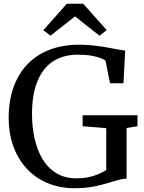

<svg xmlns="http://www.w3.org/2000/svg" viewBox="-20 -989 763 1020"><path d="M379 11Q295.5 11 229.8 -17.5Q164 -46 118.5 -97Q73 -148 49.5 -215.5Q26 -283 26 -361Q26 -454.5 52.5 -527.2Q79 -600 128 -650Q177 -700 246.2 -725.8Q315.5 -751.5 401 -751.5Q440 -751.5 478 -747.2Q516 -743 549 -737Q582 -731 607.2 -726.2Q632.5 -721.5 645 -720.5L636 -546.5H564.5L540.5 -666.5Q534 -672.5 515.2 -680Q496.5 -687.5 466 -693Q435.5 -698.5 393.5 -698.5Q316 -698.5 261.8 -663Q207.5 -627.5 178.8 -557.5Q150 -487.5 150 -383Q150 -316 163.5 -254.5Q177 -193 205.2 -145.2Q233.5 -97.5 278.8 -69.5Q324 -41.5 388 -41.5Q420 -41.5 448 -47.2Q476 -53 499.8 -62.8Q523.5 -72.5 544.5 -85.5V-308L419 -318.5V-376.5H710.5V-318.5L652.5 -309V-40Q633.5 -39.5 612.5 -34Q591.5 -28.5 567.5 -21Q543.5 -13.5 515.2 -6.2Q487 1 453.2 6Q419.5 11 379 11ZM248.5 -799.5 210 -828.5 335 -969H422L547 -829L508.5 -799.5L378.5 -902Z"/></svg>

Font: Merriweather 20pt
Style: Regular
Weight: 400
Version: Version 2.100